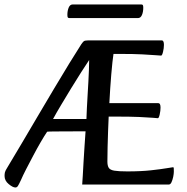

<svg xmlns="http://www.w3.org/2000/svg" viewBox="-39 -818 831 851"><path d="M29.2 13Q17.6 13 -0.6 -2.2Q-18.8 -17.3 -18.8 -38Q-18.8 -47.4 -17.1 -54.5Q-15.4 -61.6 -6.3 -75.9Q21.9 -122.5 56.5 -181.2Q91.2 -239.9 128.2 -302.8Q165.3 -365.7 201.2 -426Q237 -486.3 268.3 -537.2Q299.5 -588.2 321.4 -622Q327.3 -630.5 331.8 -634.7Q336.4 -639 352.4 -639H677.7Q682.7 -639 685.2 -634.1Q687.6 -629.1 687.6 -619.1Q687.6 -604.7 683.6 -588.1Q679.6 -571.6 675.1 -571.6Q673.1 -571.6 652.1 -573.2Q631.1 -574.9 592.3 -577Q553.4 -579 494.8 -579H464Q462 -566.1 459.3 -542.1Q456.6 -518.2 454.2 -488.2Q451.9 -458.3 449.5 -425.7Q447.1 -393.1 445.7 -360.9H662.5Q667.6 -360.9 670 -356.1Q672.5 -351.3 672.5 -341.3Q672.5 -326.9 668.8 -310.5Q665.1 -294.1 660.6 -294.1Q658 -294.1 637.8 -296Q617.6 -297.8 578.1 -299.5Q538.6 -301.2 477.2 -301.2H442.7Q441.4 -270.3 440 -235.4Q438.7 -200.5 437.9 -166.3Q437 -132.1 437 -101.8Q437 -84 443 -74.3Q449 -64.6 468 -61.5Q487 -58.3 525 -58.3Q585.8 -58.3 630.4 -63.2Q674.9 -68.1 700.3 -72.5Q725.7 -76.8 728 -76.8Q730.9 -76.8 731.2 -72.1Q731.5 -67.3 731.5 -57Q731.5 -48 728.7 -34.2Q725.8 -20.5 721.1 -10.2Q716.3 0 708.9 0H325.3Q326.6 -11.5 327.8 -37.8Q329 -64.1 331.2 -98.4Q333.4 -132.7 335.6 -168.9Q337.8 -205.1 340.2 -235.8H297.4Q273 -235.8 246.4 -235.6Q219.9 -235.5 198.8 -235.3Q177.7 -235.2 170 -234.2Q157.8 -216.4 141.5 -188.3Q125.2 -160.2 108.3 -128.2Q91.3 -96.3 76.7 -67.8Q62.1 -39.4 54.1 -20.5Q44.8 -0.6 40.4 6.2Q36 13 29.2 13ZM196.1 -290.5H344.1Q344.8 -311.4 346.1 -338.9Q347.5 -366.4 349.3 -396.5Q351.2 -426.5 352.7 -455.5Q354.2 -484.4 355.2 -509.6Q356.2 -534.8 356.2 -552Q341.3 -529.7 320.1 -496.7Q299 -463.7 276.3 -426.5Q253.7 -389.3 232.5 -353.9Q211.2 -318.5 196.1 -290.5ZM269.2 -737.8Q264.3 -737.8 261.9 -740.2Q259.6 -742.7 259.6 -752.1Q259.6 -770.1 265.4 -784.2Q271.2 -798.3 283.6 -798.3H586.4Q591.7 -798.3 593.8 -795.9Q596 -793.5 596 -784.1Q596 -765.4 590.2 -751.6Q584.4 -737.8 572.1 -737.8Z"/></svg>

Font: Briem Hand Thin
Style: Regular
Weight: 100
Designer: Gunnlaugur SE Briem, Eben Sorkin
Foundry: Sorkin Type Co.
Version: Version 1.003